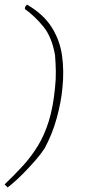

<svg xmlns="http://www.w3.org/2000/svg" viewBox="-34 -708 394 834"><path d="M83 -688Q154 -647 190 -590.5Q226 -534 235.5 -466.5Q245 -399 237 -324Q231 -262 212 -193.5Q193 -125 160 -64Q146 -42 121.5 -13.5Q97 15 68 44.5Q39 74 11 97L-1 106L-14 93Q30 51 66 11.5Q102 -28 130.5 -74.5Q159 -121 178 -182Q197 -243 205 -327Q209 -362 208.5 -397.5Q208 -433 205 -469Q191 -548 154 -593Q117 -638 74 -669L75 -678Z"/></svg>

Font: Labrada ExtraLight
Style: Italic
Weight: 200
Italic angle: -7°
Designer: Mercedes Jáuregui
Foundry: Omnibus-Type Team
Version: Version 1.000; ttfautohint (v1.8.4.7-5d5b)